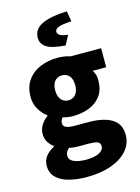

<svg xmlns="http://www.w3.org/2000/svg" viewBox="-140 -836 821 1122"><g transform="rotate(-15 270.0 -275.0)"><path d="M241 208Q184 208 136 195.5Q88 183 60 155.5Q32 128 32 84Q32 52 50 28Q68 4 102 -14V-18Q83 -32 70 -52.5Q57 -73 57 -103Q57 -130 72.5 -155Q88 -180 112 -197V-201Q86 -219 65.5 -252.5Q45 -286 45 -329Q45 -390 74.5 -430.5Q104 -471 152 -490.5Q200 -510 255 -510Q276 -510 296 -507Q316 -504 333 -498H517V-383H437V-379Q446 -366 449.5 -352.5Q453 -339 453 -322Q453 -265 426.5 -228.5Q400 -192 355 -174.5Q310 -157 255 -157Q242 -157 227.5 -159Q213 -161 196 -166Q189 -158 185.5 -151.5Q182 -145 182 -133Q182 -116 198.5 -108Q215 -100 254 -100H332Q424 -100 474.5 -69.5Q525 -39 525 28Q525 81 490 121.5Q455 162 391.5 185Q328 208 241 208ZM255 -253Q272 -253 285.5 -261.5Q299 -270 307 -287Q315 -304 315 -329Q315 -367 298 -385.5Q281 -404 255 -404Q228 -404 211 -385.5Q194 -367 194 -329Q194 -304 202 -287Q210 -270 223.5 -261.5Q237 -253 255 -253ZM267 109Q297 109 321 102.5Q345 96 358.5 84Q372 72 372 56Q372 34 353.5 28Q335 22 301 22H256Q228 22 212.5 20.5Q197 19 185 16Q174 26 168.5 35.5Q163 45 163 58Q163 84 191.5 96.5Q220 109 267 109ZM321 -567Q238 -573 206.5 -594.5Q175 -616 175 -652Q175 -705 229 -730Q283 -755 379 -758L390 -695Q333 -692 311 -683.5Q289 -675 289 -658Q289 -645 303.5 -636Q318 -627 351 -624Z"/></g></svg>

Font: Source Sans 3 ExtraLight ExtraBold
Style: Regular
Weight: 800
Version: Version 3.052;hotconv 1.1.0;makeotfexe 2.6.0